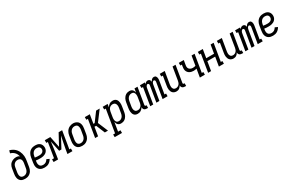

<svg xmlns="http://www.w3.org/2000/svg" viewBox="207 -2449 6587 4369"><g transform="rotate(-30 3500.0 -265.0)"><path d="M202 8Q174 8 146.5 1.5Q119 -5 97.5 -20Q76 -35 61.5 -58Q47 -81 41 -107.5Q35 -134 35.5 -162.5Q36 -191 41 -219L62 -349Q66 -373 74 -396Q82 -419 96 -439.5Q110 -460 130 -476.5Q150 -493 172.5 -503.5Q195 -514 218.5 -518.5Q242 -523 266 -523Q292 -523 316 -516Q340 -509 357 -493Q349 -524 335 -552.5Q321 -581 299.5 -604Q278 -627 250.5 -643Q223 -659 193 -667L211 -735Q244 -728 274 -713.5Q304 -699 329.5 -679Q355 -659 375 -633.5Q395 -608 409.5 -578Q424 -548 432.5 -515.5Q441 -483 444 -449.5Q447 -416 443.5 -380.5Q440 -345 434 -311L413 -181Q409 -156 401 -131.5Q393 -107 379 -84.5Q365 -62 345 -43.5Q325 -25 301.5 -13Q278 -1 252.5 3.5Q227 8 202 8ZM204 -62Q220 -62 236.5 -66Q253 -70 268 -78.5Q283 -87 295 -100Q307 -113 315.5 -128.5Q324 -144 328.5 -160Q333 -176 336 -192L357 -316Q359 -333 360 -349.5Q361 -366 358 -381.5Q355 -397 347.5 -411Q340 -425 328 -434.5Q316 -444 300.5 -448Q285 -452 268 -452Q252 -452 237 -449.5Q222 -447 207.5 -439.5Q193 -432 181 -421Q169 -410 160 -396.5Q151 -383 146.5 -368Q142 -353 139 -338L117 -208Q115 -191 114 -173.5Q113 -156 115.5 -139.5Q118 -123 124.5 -108Q131 -93 143 -82.5Q155 -72 171 -67Q187 -62 204 -62Z M718 8Q689 8 660.5 2.5Q632 -3 608 -17.5Q584 -32 567.5 -54.5Q551 -77 543.5 -104Q536 -131 536 -160.5Q536 -190 541 -219L562 -349Q566 -374 574.5 -399Q583 -424 597 -446.5Q611 -469 631 -487.5Q651 -506 675 -517.5Q699 -529 724.5 -533.5Q750 -538 775 -538Q799 -538 823.5 -534Q848 -530 869 -519.5Q890 -509 906 -492.5Q922 -476 931.5 -454.5Q941 -433 944 -408.5Q947 -384 943 -360Q940 -338 929 -316.5Q918 -295 901.5 -278.5Q885 -262 863.5 -251Q842 -240 820 -234Q798 -228 775.5 -226Q753 -224 731 -224Q703 -224 675.5 -225.5Q648 -227 622 -232L617 -208Q615 -190 614 -171.5Q613 -153 617 -136.5Q621 -120 629.5 -105Q638 -90 652 -80Q666 -70 683 -66Q700 -62 718 -62Q736 -62 755 -66.5Q774 -71 790.5 -81.5Q807 -92 820 -107Q833 -122 842 -139L911 -108Q897 -82 876 -59Q855 -36 829.5 -20.5Q804 -5 775 1.5Q746 8 718 8ZM749 -293Q749 -293 749 -293Q749 -293 750 -293Q768 -293 787 -296.5Q806 -300 823 -309.5Q840 -319 852 -336Q864 -353 867 -371Q870 -391 865 -410.5Q860 -430 846.5 -443.5Q833 -457 813.5 -462.5Q794 -468 774 -468Q758 -468 741 -464.5Q724 -461 709 -452.5Q694 -444 681.5 -431Q669 -418 660.5 -402.5Q652 -387 647 -370.5Q642 -354 639 -338L633 -302Q661 -296 690.5 -294.5Q720 -293 749 -293Z M953 0V-70H1004L1068 -460H1027V-530H1172L1233 -238L1391 -530H1483L1407 -70H1448V0H1317L1334 -106Q1348 -189 1366 -272Q1384 -355 1400 -438L1250 -159H1190L1132 -438Q1121 -355 1111.5 -272Q1102 -189 1088 -106L1071 0Z M1702 8Q1674 8 1646.5 1.5Q1619 -5 1597.5 -20Q1576 -35 1561.5 -58Q1547 -81 1541 -107.5Q1535 -134 1535.5 -162.5Q1536 -191 1541 -219L1562 -349Q1566 -374 1574.5 -398.5Q1583 -423 1597 -445.5Q1611 -468 1630.5 -486.5Q1650 -505 1674 -517Q1698 -529 1723 -535Q1748 -541 1773 -541Q1802 -541 1828.5 -533Q1855 -525 1877 -510Q1899 -495 1913.5 -472Q1928 -449 1934 -422.5Q1940 -396 1939.5 -367.5Q1939 -339 1934 -311L1913 -181Q1909 -156 1901 -131.5Q1893 -107 1879 -84.5Q1865 -62 1845 -43.5Q1825 -25 1801.5 -13Q1778 -1 1752.5 3.5Q1727 8 1702 8ZM1704 -62Q1720 -62 1736.5 -66Q1753 -70 1768 -78.5Q1783 -87 1795 -100Q1807 -113 1815.5 -128.5Q1824 -144 1828.5 -160Q1833 -176 1836 -192L1858 -322Q1861 -339 1861.5 -356.5Q1862 -374 1859.5 -390.5Q1857 -407 1850.5 -422.5Q1844 -438 1831.5 -448.5Q1819 -459 1803 -463.5Q1787 -468 1769 -468Q1753 -468 1736.5 -464Q1720 -460 1705.5 -451Q1691 -442 1679.5 -429Q1668 -416 1659.5 -401Q1651 -386 1646.5 -370Q1642 -354 1639 -338L1617 -208Q1615 -191 1614 -173.5Q1613 -156 1615.5 -139.5Q1618 -123 1624.5 -108Q1631 -93 1643 -82.5Q1655 -72 1671 -67Q1687 -62 1704 -62Z M2044 0 2120 -460H2079V-530H2210L2172 -300H2205L2376 -530H2470L2271 -265L2382 0H2299L2204 -230H2160L2122 0Z M2440 205V135H2490L2589 -460H2548V-530H2679L2665 -449Q2677 -469 2693 -486.5Q2709 -504 2728.5 -516Q2748 -528 2770 -533Q2792 -538 2814 -538Q2814 -538 2814 -538Q2814 -538 2814 -538Q2840 -538 2863.5 -529.5Q2887 -521 2903.5 -503Q2920 -485 2928 -461.5Q2936 -438 2939 -413.5Q2942 -389 2940.5 -362.5Q2939 -336 2934 -311L2913 -181Q2909 -157 2902 -134Q2895 -111 2883.5 -89.5Q2872 -68 2855 -49Q2838 -30 2817 -17Q2796 -4 2772 2Q2748 8 2725 8Q2702 8 2680.5 1Q2659 -6 2644 -21.5Q2629 -37 2620 -57Q2611 -77 2607 -99L2569 135H2632V205ZM2705 -62Q2721 -62 2737.5 -66Q2754 -70 2769 -79Q2784 -88 2795.5 -101Q2807 -114 2815.5 -129Q2824 -144 2828.5 -160Q2833 -176 2836 -192L2858 -322Q2861 -339 2861.5 -356.5Q2862 -374 2859.5 -390Q2857 -406 2850.5 -421Q2844 -436 2832.5 -447Q2821 -458 2805 -463Q2789 -468 2772 -468Q2749 -468 2726 -459Q2703 -450 2686.5 -432Q2670 -414 2661 -392Q2652 -370 2648 -347L2627 -217Q2624 -200 2622.5 -182Q2621 -164 2623 -147.5Q2625 -131 2630 -115Q2635 -99 2645.5 -86.5Q2656 -74 2672 -68Q2688 -62 2705 -62Z M3161 8Q3161 8 3161 8Q3161 8 3161 8Q3135 8 3111.5 -0.5Q3088 -9 3072 -27Q3056 -45 3047.5 -68.5Q3039 -92 3036 -116.5Q3033 -141 3035 -167.5Q3037 -194 3041 -219L3062 -349Q3066 -373 3073 -396Q3080 -419 3091.5 -440.5Q3103 -462 3120 -481Q3137 -500 3158 -513Q3179 -526 3203 -532Q3227 -538 3250 -538Q3273 -538 3294.5 -531Q3316 -524 3331.5 -508.5Q3347 -493 3355.5 -473Q3364 -453 3368 -431L3384 -530H3463L3390 -93Q3389 -87 3390 -81Q3391 -75 3394.5 -70.5Q3398 -66 3404 -64Q3410 -62 3416 -62H3431V8H3404Q3385 8 3366 3.5Q3347 -1 3333.5 -13Q3320 -25 3314 -43.5Q3308 -62 3310 -82Q3299 -62 3283 -44.5Q3267 -27 3247 -14.5Q3227 -2 3205 3Q3183 8 3161 8ZM3204 -62Q3219 -62 3234.5 -65.5Q3250 -69 3263.5 -77.5Q3277 -86 3288.5 -98Q3300 -110 3307.5 -124Q3315 -138 3319.5 -153Q3324 -168 3327 -183L3348 -313Q3351 -330 3352.5 -348Q3354 -366 3352 -382.5Q3350 -399 3345 -415Q3340 -431 3329.5 -443.5Q3319 -456 3303.5 -462Q3288 -468 3270 -468Q3254 -468 3237.5 -464Q3221 -460 3206 -451Q3191 -442 3179.5 -429Q3168 -416 3159.5 -401Q3151 -386 3146.5 -370Q3142 -354 3139 -338L3117 -208Q3115 -191 3114 -173.5Q3113 -156 3115.5 -140Q3118 -124 3124.5 -109Q3131 -94 3142.5 -83Q3154 -72 3170 -67Q3186 -62 3203 -62Z M3492 0 3568 -460H3527V-530H3658L3651 -485Q3651 -485 3651 -485Q3651 -485 3651 -485Q3658 -496 3666.5 -506Q3675 -516 3685.5 -523.5Q3696 -531 3708.5 -534.5Q3721 -538 3733 -538Q3733 -538 3733 -538Q3733 -538 3733 -538Q3748 -538 3761 -532.5Q3774 -527 3783 -516Q3792 -505 3796.5 -491.5Q3801 -478 3802 -463Q3808 -478 3817 -491.5Q3826 -505 3838 -516Q3850 -527 3865 -532.5Q3880 -538 3895 -538Q3895 -538 3895 -538Q3895 -538 3895 -538Q3911 -538 3924.5 -532Q3938 -526 3946.5 -514.5Q3955 -503 3959.5 -488.5Q3964 -474 3965 -459Q3966 -444 3965 -428.5Q3964 -413 3961 -397L3907 -70H3948V0H3817L3885 -410Q3886 -420 3886 -430Q3886 -440 3882.5 -448.5Q3879 -457 3871 -462.5Q3863 -468 3853 -468Q3840 -468 3829 -458Q3818 -448 3812 -435.5Q3806 -423 3802.5 -410Q3799 -397 3797 -384L3733 0H3654L3722 -410Q3724 -420 3724 -430Q3724 -440 3720.5 -448.5Q3717 -457 3709 -462.5Q3701 -468 3691 -468Q3678 -468 3667 -458Q3656 -448 3649.5 -435.5Q3643 -423 3639.5 -410Q3636 -397 3634 -384L3571 0Z M4180 8Q4154 8 4129.5 -0.5Q4105 -9 4087 -26Q4069 -43 4059 -66Q4049 -89 4045 -114.5Q4041 -140 4042.5 -166.5Q4044 -193 4049 -219L4089 -460H4048V-530H4179L4125 -208Q4123 -191 4121.5 -174Q4120 -157 4122 -141Q4124 -125 4130 -110Q4136 -95 4146.5 -84Q4157 -73 4172.5 -67.5Q4188 -62 4204 -62Q4227 -62 4249.5 -71Q4272 -80 4288.5 -98Q4305 -116 4314 -138Q4323 -160 4327 -183L4384 -530H4463L4390 -93Q4389 -87 4390 -81Q4391 -75 4394.5 -70.5Q4398 -66 4404 -64Q4410 -62 4416 -62H4431V8H4404Q4386 8 4367.5 3.5Q4349 -1 4335.5 -12Q4322 -23 4315 -40Q4308 -57 4310 -76Q4300 -58 4286.5 -41.5Q4273 -25 4256 -13.5Q4239 -2 4219 3Q4199 8 4180 8Z M4796 0 4832 -215Q4812 -209 4791.5 -206Q4771 -203 4750 -203Q4722 -203 4695.5 -209.5Q4669 -216 4646.5 -229Q4624 -242 4607.5 -262.5Q4591 -283 4583 -308.5Q4575 -334 4576 -362Q4577 -390 4582 -418L4589 -460H4548V-530H4679L4658 -406Q4655 -389 4654.5 -371Q4654 -353 4660 -336.5Q4666 -320 4677 -307.5Q4688 -295 4703 -287Q4718 -279 4735 -275Q4752 -271 4770 -271Q4788 -271 4806.5 -274Q4825 -277 4843 -283L4884 -530H4963L4887 -70H4928V0Z M5013 0 5089 -460H5048V-530H5179L5142 -309H5347L5384 -530H5463L5387 -70H5428V0H5296L5336 -239H5131L5091 0Z M5680 8Q5654 8 5629.5 -0.5Q5605 -9 5587 -26Q5569 -43 5559 -66Q5549 -89 5545 -114.5Q5541 -140 5542.5 -166.5Q5544 -193 5549 -219L5589 -460H5548V-530H5679L5625 -208Q5623 -191 5621.5 -174Q5620 -157 5622 -141Q5624 -125 5630 -110Q5636 -95 5646.5 -84Q5657 -73 5672.5 -67.5Q5688 -62 5704 -62Q5727 -62 5749.5 -71Q5772 -80 5788.5 -98Q5805 -116 5814 -138Q5823 -160 5827 -183L5884 -530H5963L5890 -93Q5889 -87 5890 -81Q5891 -75 5894.5 -70.5Q5898 -66 5904 -64Q5910 -62 5916 -62H5931V8H5904Q5886 8 5867.5 3.5Q5849 -1 5835.5 -12Q5822 -23 5815 -40Q5808 -57 5810 -76Q5800 -58 5786.5 -41.5Q5773 -25 5756 -13.5Q5739 -2 5719 3Q5699 8 5680 8Z M5992 0 6068 -460H6027V-530H6158L6151 -485Q6151 -485 6151 -485Q6151 -485 6151 -485Q6158 -496 6166.5 -506Q6175 -516 6185.5 -523.5Q6196 -531 6208.5 -534.5Q6221 -538 6233 -538Q6233 -538 6233 -538Q6233 -538 6233 -538Q6248 -538 6261 -532.5Q6274 -527 6283 -516Q6292 -505 6296.5 -491.5Q6301 -478 6302 -463Q6308 -478 6317 -491.5Q6326 -505 6338 -516Q6350 -527 6365 -532.5Q6380 -538 6395 -538Q6395 -538 6395 -538Q6395 -538 6395 -538Q6411 -538 6424.5 -532Q6438 -526 6446.5 -514.5Q6455 -503 6459.5 -488.5Q6464 -474 6465 -459Q6466 -444 6465 -428.5Q6464 -413 6461 -397L6407 -70H6448V0H6317L6385 -410Q6386 -420 6386 -430Q6386 -440 6382.5 -448.5Q6379 -457 6371 -462.5Q6363 -468 6353 -468Q6340 -468 6329 -458Q6318 -448 6312 -435.5Q6306 -423 6302.5 -410Q6299 -397 6297 -384L6233 0H6154L6222 -410Q6224 -420 6224 -430Q6224 -440 6220.5 -448.5Q6217 -457 6209 -462.5Q6201 -468 6191 -468Q6178 -468 6167 -458Q6156 -448 6149.5 -435.5Q6143 -423 6139.5 -410Q6136 -397 6134 -384L6071 0Z M6718 8Q6689 8 6660.5 2.5Q6632 -3 6608 -17.5Q6584 -32 6567.5 -54.5Q6551 -77 6543.5 -104Q6536 -131 6536 -160.5Q6536 -190 6541 -219L6562 -349Q6566 -374 6574.5 -399Q6583 -424 6597 -446.5Q6611 -469 6631 -487.5Q6651 -506 6675 -517.5Q6699 -529 6724.5 -533.5Q6750 -538 6775 -538Q6799 -538 6823.5 -534Q6848 -530 6869 -519.5Q6890 -509 6906 -492.5Q6922 -476 6931.5 -454.5Q6941 -433 6944 -408.5Q6947 -384 6943 -360Q6940 -338 6929 -316.5Q6918 -295 6901.5 -278.5Q6885 -262 6863.5 -251Q6842 -240 6820 -234Q6798 -228 6775.5 -226Q6753 -224 6731 -224Q6703 -224 6675.5 -225.5Q6648 -227 6622 -232L6617 -208Q6615 -190 6614 -171.5Q6613 -153 6617 -136.5Q6621 -120 6629.5 -105Q6638 -90 6652 -80Q6666 -70 6683 -66Q6700 -62 6718 -62Q6736 -62 6755 -66.5Q6774 -71 6790.5 -81.5Q6807 -92 6820 -107Q6833 -122 6842 -139L6911 -108Q6897 -82 6876 -59Q6855 -36 6829.5 -20.5Q6804 -5 6775 1.5Q6746 8 6718 8ZM6749 -293Q6749 -293 6749 -293Q6749 -293 6750 -293Q6768 -293 6787 -296.5Q6806 -300 6823 -309.5Q6840 -319 6852 -336Q6864 -353 6867 -371Q6870 -391 6865 -410.5Q6860 -430 6846.5 -443.5Q6833 -457 6813.5 -462.5Q6794 -468 6774 -468Q6758 -468 6741 -464.5Q6724 -461 6709 -452.5Q6694 -444 6681.5 -431Q6669 -418 6660.5 -402.5Q6652 -387 6647 -370.5Q6642 -354 6639 -338L6633 -302Q6661 -296 6690.5 -294.5Q6720 -293 6749 -293Z"/></g></svg>

Font: Iosevka Slab
Style: Italic
Weight: 400
Italic angle: -9°
Monospace: yes
Designer: Belleve Invis
Foundry: Belleve Invis
Version: Version 11.1.0; ttfautohint (v1.8.3)